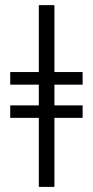

<svg xmlns="http://www.w3.org/2000/svg" viewBox="-20 -731 363 751"><path d="M131.8 0V-270H20V-318.8H131.8V-399.9H20V-449.2H131.8V-710.9H192.9V-449.2H303.2V-399.9H192.9V-318.8H303.2V-270H192.9V0Z"/></svg>

Font: Junicode SmCond
Style: Regular
Weight: 400
Width: 4
Designer: Peter S. Baker
Version: Version 2.206